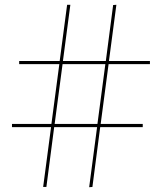

<svg xmlns="http://www.w3.org/2000/svg" viewBox="-20 -775 675 801"><path d="M30 -258V-244.5H193L160 5H173.5L206 -244.5H385L352 6L365.5 5L398 -244.5H575.5V-258H400L433 -507.5H605.5V-520.5H434.5L465.5 -755L452 -754L421.5 -520.5H242.5L273.5 -755H260L229 -520.5H60V-507.5H227.5L194.5 -258ZM208 -258 241 -507.5H419.5L386.5 -258Z"/></svg>

Font: Bodoni* 16pt Fatface
Style: Regular
Weight: 900
Version: Version 2.3